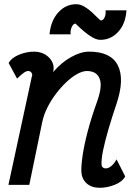

<svg xmlns="http://www.w3.org/2000/svg" viewBox="-20 -877 640 911"><path d="M533 -121 574 -40Q561 -15 525 -0.5Q489 14 454 14Q414 14 391 -7Q368 -28 366 -62Q365 -91 372 -139.5Q379 -188 396 -253Q413 -318 441 -396Q467 -469 452.5 -504.5Q438 -540 392 -540Q372 -540 346.5 -526Q321 -512 295 -487.5Q269 -463 245.5 -432Q222 -401 204.5 -366Q187 -331 180 -296L119 0H20L130 -509Q130 -512 132 -516.5Q134 -521 132 -526Q130 -533 125.5 -536.5Q121 -540 113 -540Q105 -540 94.5 -533Q84 -526 61 -504L21 -578Q35 -603 70.5 -617.5Q106 -632 141 -632Q173 -632 196.5 -617Q220 -602 230 -578Q238 -558 232 -535Q273 -582 317 -606Q363 -632 403 -632Q506 -632 539 -567Q572 -502 533 -385Q511 -320 494.5 -263.5Q478 -207 469 -163Q460 -119 462 -93Q463 -86 468.5 -82Q474 -78 482 -78Q495 -78 509 -90Q523 -102 533 -121ZM456 -688Q439 -688 419 -699.5Q399 -711 380.5 -726.5Q362 -742 350.5 -753.5Q339 -765 338 -765Q328 -765 320.5 -749Q313 -733 315 -714H215Q221 -779 256.5 -818Q292 -857 341 -857Q361 -857 380.5 -845.5Q400 -834 416.5 -818.5Q433 -803 444.5 -791.5Q456 -780 459 -780Q470 -780 476.5 -795Q483 -810 481 -828H580Q576 -764 541 -726Q506 -688 456 -688Z"/></svg>

Font: Victor Mono Thin
Style: Bold Italic
Weight: 700
Italic angle: -12°
Monospace: yes
Version: Version 1.561;gftools[0.9.30]